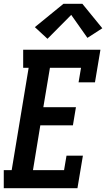

<svg xmlns="http://www.w3.org/2000/svg" viewBox="-31 -999 563 1019"><path d="M-11 0V-96H31L121 -639H92V-735H502L473 -562H386L399 -639H234L199 -430H372L356 -334H183L144 -96H309L322 -173H409L380 0ZM221 -793 154 -855 306 -979H406L512 -849L433 -798L347 -920Z"/></svg>

Font: Iosevka Slab Oblique
Style: Bold
Weight: 700
Italic angle: -9°
Monospace: yes
Designer: Belleve Invis
Foundry: Belleve Invis
Version: Version 11.1.1; ttfautohint (v1.8.3)